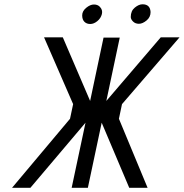

<svg xmlns="http://www.w3.org/2000/svg" viewBox="-20 -889 870 909"><path d="M124 0H37.1L311.5 -326.7L326.2 -396L188.5 -712.4H277.3L406.7 -411.1L470.2 -710.9H546.9L483.4 -411.1L741.2 -712.4H830.1L557.6 -396L543 -326.7L678.7 0H591.8L461.4 -308.1L396 0H319.3L384.8 -308.1ZM452.1 -857.4Q467.3 -842.3 462.4 -822.5Q457.5 -802.7 440.9 -789.1Q424.3 -775.4 407.2 -775.4Q390.1 -775.4 379.6 -785.9Q369.1 -796.4 369.1 -816.4Q369.1 -836.4 388.2 -852.1Q407.2 -867.7 424.6 -867.7Q441.9 -867.7 452.1 -857.4ZM599.1 -808.6Q599.1 -837.4 618.2 -853Q637.2 -868.7 654.8 -868.7Q690.9 -868.7 692.9 -832Q692.9 -807.6 673.8 -792Q654.8 -776.4 637.7 -776.4Q620.6 -776.4 609.9 -787.1Q599.1 -797.9 599.1 -808.6Z"/></svg>

Font: Tuffy
Style: Italic
Weight: 400
Italic angle: -12°
Designer: Thatcher Ulrich, Karoly Barta and Michael Everson
Version: Version 001.271